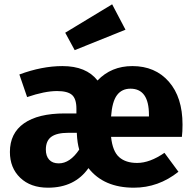

<svg xmlns="http://www.w3.org/2000/svg" viewBox="-20 -855 897 892"><path d="M563 -717 327 -622 283 -703 501 -835ZM828 -276Q828 -243 825 -219H496Q503 -152 533.5 -125Q564 -98 617 -98Q676 -98 744 -145L809 -57Q716 17 602 17Q462 17 391 -74Q327 17 203 17Q122 17 74 -29Q26 -75 26 -149Q26 -236 91.5 -282Q157 -328 281 -328H335V-350Q335 -396 314.5 -414Q294 -432 245 -432Q188 -432 106 -404L70 -509Q175 -548 270 -548Q381 -548 433 -481Q497 -548 595 -548Q701 -548 764.5 -475.5Q828 -403 828 -276ZM672 -314V-321Q672 -443 586 -443Q546 -443 523.5 -413Q501 -383 496 -314ZM253 -96Q305 -96 348 -160Q339 -191 337 -234V-238H297Q244 -238 218.5 -219.5Q193 -201 193 -160Q193 -130 208.5 -113Q224 -96 253 -96Z"/></svg>

Font: FiraGO
Style: Bold
Weight: 700
Designer: bBox Type
Foundry: bBox Type GmbH
Version: Version 1.001;PS 001.001;hotconv 1.0.88;makeotf.lib2.5.64775